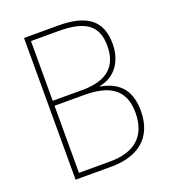

<svg xmlns="http://www.w3.org/2000/svg" viewBox="-131 -811 809 909"><g transform="rotate(-20 273.0 -357.0)"><path d="M266 -714H94V0H274C406 0 496 -63 496 -201C496 -293 457 -357 353 -375V-377C435 -392 479 -460 479 -545C479 -658 416 -714 266 -714ZM269 -388H120V-689H259C397 -689 452 -645 452 -544C452 -440 392 -388 269 -388ZM120 -363H268C391 -363 469 -324 469 -201C469 -80 396 -25 277 -25H120Z"/></g></svg>

Font: Noto Sans Malayalam SemiCondensed Thin
Style: Regular
Weight: 100
Width: 4
Designer: Jelle Bosma - Monotype Design Team
Foundry: Monotype Imaging Inc.
Version: Version 2.104